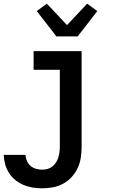

<svg xmlns="http://www.w3.org/2000/svg" viewBox="-20 -797 640 1040"><path d="M209 223Q183 223 157.5 219Q132 215 108 205Q84 195 63.5 178.5Q43 162 29 140Q15 118 8 93Q1 68 0 42H118Q119 59 126 75Q133 91 146 102Q159 113 175.5 117.5Q192 122 209 122Q224 122 238 118Q252 114 263.5 105Q275 96 283 83.5Q291 71 295.5 57Q300 43 302 28.5Q304 14 304 0V-419H162V-520H422V0Q422 29 417.5 58Q413 87 400.5 113.5Q388 140 368 162Q348 184 322 198Q296 212 267 217.5Q238 223 209 223ZM285 -600 270 -620 179 -737 234 -777 343 -661 452 -777 507 -737 401 -600Z"/></svg>

Font: Iosevka Fixed Extended
Style: Bold
Weight: 700
Width: 7
Monospace: yes
Designer: Belleve Invis
Foundry: Belleve Invis
Version: Version 24.1.1; ttfautohint (v1.8.4)